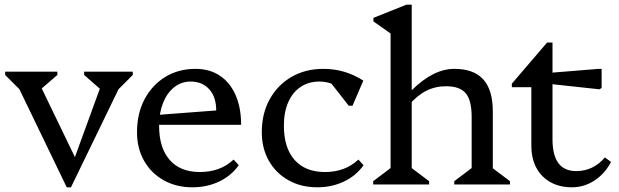

<svg xmlns="http://www.w3.org/2000/svg" viewBox="-20 -785 2634 817"><path d="M264 12 40 -452H73V-395L2 -466V-480H224V-466L151 -403H141V-443L313 -87H288L421 -452V-403H410L338 -466V-480H545V-466L474 -395V-452H507L282 12Z M799 12Q730 12 676.5 -18Q623 -48 593 -101Q563 -154 563 -222Q563 -302 595 -362.5Q627 -423 683 -457.5Q739 -492 812 -492Q872 -492 915.5 -463Q959 -434 982.5 -380.5Q1006 -327 1006 -254H623V-294L900 -315Q900 -372 870.5 -405Q841 -438 791 -438Q752 -438 721.5 -414Q691 -390 674 -347.5Q657 -305 657 -250Q657 -156 702 -104.5Q747 -53 830 -53Q918 -53 974 -106L996 -82Q964 -37 912.5 -12.5Q861 12 799 12Z M1330 12Q1261 12 1207.5 -18Q1154 -48 1124 -101Q1094 -154 1094 -222Q1094 -302 1127.5 -362.5Q1161 -423 1220 -457.5Q1279 -492 1356 -492Q1403 -492 1445 -479.5Q1487 -467 1526 -442L1480 -335H1464L1360 -468H1439V-393Q1402 -438 1339 -438Q1293 -438 1259 -415Q1225 -392 1206.5 -350Q1188 -308 1188 -250Q1188 -156 1233.5 -104.5Q1279 -53 1363 -53Q1449 -53 1505 -106L1527 -82Q1495 -37 1443.5 -12.5Q1392 12 1330 12Z M1913 0V-14L2003 -82L1987 -54V-287Q1987 -358 1962 -388Q1937 -418 1878 -418Q1832 -418 1793.5 -398.5Q1755 -379 1717 -335V-401H1732Q1824 -492 1913 -492Q1996 -492 2036.5 -447Q2077 -402 2077 -311V-52L2061 -81L2150 -14V0ZM1568 0V-14L1658 -82L1642 -54V-675L1685 -612L1569 -694V-709L1709 -765H1732V-52L1717 -81L1806 -14V0Z M2414 12Q2361 12 2322 -10Q2283 -32 2262 -71.5Q2241 -111 2241 -166V-469L2284 -414H2158V-429L2308 -604H2331V-192Q2331 -125 2356 -91Q2381 -57 2432 -57Q2504 -57 2554 -115L2580 -96Q2555 -47 2510.5 -17.5Q2466 12 2414 12ZM2531 -405 2318 -428V-475L2528 -492H2540V-411Z"/></svg>

Font: Platypi Light
Style: Regular
Weight: 300
Designer: David Sargent
Foundry: Bolt Cutter Type
Version: Version 1.200